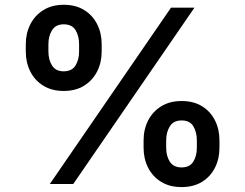

<svg xmlns="http://www.w3.org/2000/svg" viewBox="-20 -759 1012 792"><path d="M242.7 -383.8Q193.8 -383.8 158.7 -405.5Q123.5 -427.2 105 -464.1Q86.4 -501 86.4 -546.4V-576.7Q86.4 -622.1 105.2 -658.9Q124 -695.8 159.2 -717.5Q194.3 -739.3 242.7 -739.3Q292.5 -739.3 327.4 -717.5Q362.3 -695.8 380.9 -658.9Q399.4 -622.1 399.4 -576.7V-546.4Q399.4 -501 380.6 -464.1Q361.8 -427.2 326.9 -405.5Q292 -383.8 242.7 -383.8ZM242.7 -464.8Q276.4 -464.8 291.3 -488.5Q306.2 -512.2 306.2 -546.4V-576.7Q306.2 -610.8 291.5 -634.8Q276.9 -658.7 242.7 -658.7Q210 -658.7 194.8 -634.5Q179.7 -610.4 179.7 -576.7V-546.4Q179.7 -512.2 194.8 -488.5Q210 -464.8 242.7 -464.8ZM729 12.7Q679.7 12.7 644.5 -9Q609.4 -30.8 590.8 -67.6Q572.3 -104.5 572.3 -149.4V-179.7Q572.3 -225.6 591.1 -262.2Q609.9 -298.8 645 -320.6Q680.2 -342.3 729 -342.3Q778.8 -342.3 813.7 -320.6Q848.6 -298.8 866.9 -262.2Q885.3 -225.6 885.3 -179.7V-149.4Q885.3 -104 866.7 -67.1Q848.1 -30.3 813.2 -8.8Q778.3 12.7 729 12.7ZM729 -68.4Q762.2 -68.4 777.1 -91.8Q792 -115.2 792 -149.4V-179.7Q792 -213.9 777.6 -238Q763.2 -262.2 729 -262.2Q695.8 -262.2 680.7 -238Q665.5 -213.9 665.5 -179.7V-149.4Q665.5 -115.2 680.7 -91.8Q695.8 -68.4 729 -68.4ZM185.5 0 685.5 -727.5H782.2L282.2 0Z"/></svg>

Font: Inter 20pt SemiBold
Style: Regular
Weight: 600
Version: Version 4.001;git-66647c0bb